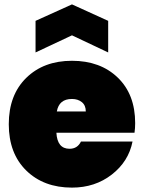

<svg xmlns="http://www.w3.org/2000/svg" viewBox="-20 -848 656 875"><path d="M308 -397Q249 -397 239 -340H371Q371 -368 353 -382.5Q335 -397 308 -397ZM584 -203Q566 -112 489.5 -52.5Q413 7 308 7Q179 7 99.5 -71Q20 -149 20 -282Q20 -415 99.5 -493Q179 -571 308 -571Q437 -571 516.5 -494.5Q596 -418 596 -287Q596 -264 593 -243H237Q241 -170 297 -170Q333 -170 349 -203ZM473 -753V-609L308 -687L142 -609V-753L308 -828Z"/></svg>

Font: Poppins Black
Style: Regular
Weight: 900
Designer: Ninad Kale (Devanagari), Jonny Pinhorn (Latin)
Foundry: Indian Type Foundry
Version: Version 3.200;PS 1.000;hotconv 16.6.54;makeotf.lib2.5.65590